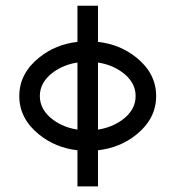

<svg xmlns="http://www.w3.org/2000/svg" viewBox="-20 -665 626 685"><path d="M329.6 -202.6Q377.4 -210 414.1 -235.8Q463.9 -271.5 463.9 -322.3Q463.9 -373 414.1 -408.7Q377.4 -434.6 329.6 -441.9ZM256.3 -202.6V-441.9Q208.5 -434.6 171.9 -408.7Q122.1 -373 122.1 -322.3Q122.1 -271.5 171.9 -235.8Q208.5 -210 256.3 -202.6ZM329.6 0H256.3V-128.9Q178.7 -137.7 120.6 -184.1Q48.8 -241.2 48.8 -322.3Q48.8 -403.3 120.6 -460.4Q178.7 -506.8 256.3 -515.6V-644.5H329.6V-515.6Q407.7 -506.8 465.8 -460.4Q537.1 -403.3 537.1 -322.3Q537.1 -241.2 465.8 -184.1Q407.7 -137.7 329.6 -128.9Z"/></svg>

Font: Catrinity
Style: Regular
Weight: 400
Designer: Alexander Lange
Foundry: High-Logic / Made with FontCreator
Version: Version 2.090;May 20, 2024;FontCreator 15.0.0.2974 64-bit